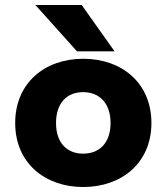

<svg xmlns="http://www.w3.org/2000/svg" viewBox="-20 -739 669 771"><path d="M314 12C468 12 588 -84 588 -245C588 -407 468 -503 314 -503C161 -503 41 -407 41 -245C41 -84 161 12 314 12ZM314 -369C378 -369 424 -326 424 -245C424 -165 379 -122 314 -122C250 -122 205 -164 205 -245C205 -327 250 -369 314 -369ZM440 -533 308 -719H122L289 -533Z"/></svg>

Font: Falling Sky
Style: ExBd
Weight: 400
Designer: Paul D. Hunt
Foundry: Adobe Systems Incorporated
Version: Version 1.02